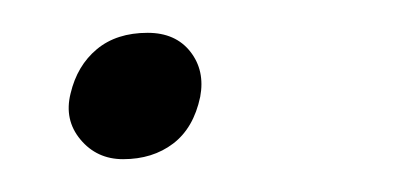

<svg xmlns="http://www.w3.org/2000/svg" viewBox="-20 -87 249 117"><path d="M55 10Q39 10 29 -2Q19 -14 23 -30Q27 -47 39 -57Q51 -67 70 -67Q87 -67 96 -55.5Q105 -44 102 -28Q98 -9 85.5 0.5Q73 10 55 10Z"/></svg>

Font: REM Thin
Style: Italic
Weight: 250
Italic angle: -11°
Designer: Octavio Pardo
Foundry: Ashler Design
Version: Version 1.005;gftools[0.9.28]